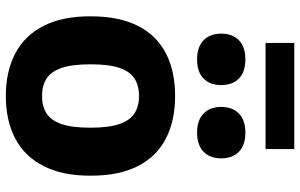

<svg xmlns="http://www.w3.org/2000/svg" viewBox="-201 -793 1004 642"><g transform="rotate(90 301.0 -472.0)"><path d="M301 10.5Q219 10.5 159.2 -20.8Q99.5 -52 67 -114.8Q34.5 -177.5 34.5 -272Q34.5 -367.5 66.2 -430.5Q98 -493.5 157.8 -524.5Q217.5 -555.5 301 -555.5Q384.5 -555.5 444.2 -524.2Q504 -493 535.8 -430.2Q567.5 -367.5 567.5 -273Q567.5 -178 535 -115Q502.5 -52 442.8 -20.8Q383 10.5 301 10.5ZM301 -110.5Q334.5 -110.5 358.2 -125Q382 -139.5 394.5 -174.8Q407 -210 407 -271.5Q407 -334.5 394.5 -370Q382 -405.5 358.2 -420.2Q334.5 -435 301 -435Q267.5 -435 243.8 -420.5Q220 -406 207.5 -370.8Q195 -335.5 195 -273.5Q195 -210.5 207.5 -175Q220 -139.5 243.8 -125Q267.5 -110.5 301 -110.5ZM423.5 -629Q382 -629 359.8 -650.5Q337.5 -672 337.5 -709.5Q337.5 -747.5 359.8 -769Q382 -790.5 423.5 -790.5Q465 -790.5 487.2 -769Q509.5 -747.5 509.5 -709.5Q509.5 -672 487.2 -650.5Q465 -629 423.5 -629ZM178.5 -629Q137 -629 114.8 -650.5Q92.5 -672 92.5 -709.5Q92.5 -747.5 114.8 -769Q137 -790.5 178.5 -790.5Q220.5 -790.5 242.5 -769Q264.5 -747.5 264.5 -709.5Q264.5 -672 242.5 -650.5Q220.5 -629 178.5 -629ZM123.5 -858V-954H478.5V-858Z"/></g></svg>

Font: Encode Sans Condensed Thin
Style: Bold
Weight: 700
Version: Version 3.002